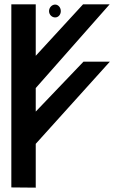

<svg xmlns="http://www.w3.org/2000/svg" viewBox="-20 -881 565 881"><path d="M144 -20V-221L484 -598H363L144 -369V-477L483 -861H361L144 -625V-861H32V-21ZM233 -801C248 -801 259 -814 259 -830C259 -847 247 -860 233 -860C218 -860 205 -846 205 -830C205 -814 218 -801 233 -801Z"/></svg>

Font: Ny Stormning
Style: Gr
Weight: 400
Designer: Robert Jablonski, Mew Too
Foundry: Cannot Into Space Fonts
Version: Version 0.90